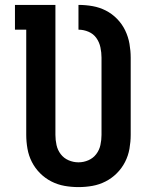

<svg xmlns="http://www.w3.org/2000/svg" viewBox="-20 -755 640 783"><path d="M300 8Q271 8 243 3Q215 -2 189.5 -15Q164 -28 143.5 -48.5Q123 -69 110 -94.5Q97 -120 92 -148.5Q87 -177 87 -205V-634H41V-735H206V-205Q206 -184 210.5 -163.5Q215 -143 227.5 -126.5Q240 -110 259.5 -101.5Q279 -93 300 -93Q321 -93 340.5 -101.5Q360 -110 372.5 -126.5Q385 -143 389.5 -163.5Q394 -184 394 -205V-520Q394 -541 389.5 -562Q385 -583 373 -600Q361 -617 341 -625.5Q321 -634 300 -634V-735Q329 -735 357.5 -730Q386 -725 411.5 -712Q437 -699 457.5 -678Q478 -657 490.5 -631Q503 -605 508 -576.5Q513 -548 513 -520V-205Q513 -177 508 -148.5Q503 -120 490 -94.5Q477 -69 456.5 -48.5Q436 -28 410.5 -15Q385 -2 357 3Q329 8 300 8Z"/></svg>

Font: Iosevka Slab Extended
Style: Bold
Weight: 700
Width: 7
Monospace: yes
Designer: Belleve Invis
Foundry: Belleve Invis
Version: Version 11.1.0; ttfautohint (v1.8.3)